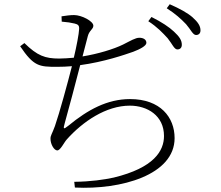

<svg xmlns="http://www.w3.org/2000/svg" viewBox="-20 -841 1040 905"><path d="M770 -661C792 -634 801 -608 816 -608C828 -608 837 -615 837 -630C837 -651 826 -668 800 -692C778 -713 742 -737 694 -761L679 -741C721 -714 748 -685 770 -661ZM857 -727C879 -702 889 -676 904 -676C916 -676 925 -683 925 -698C925 -718 914 -736 887 -760C864 -780 828 -800 780 -821L766 -802C808 -775 832 -753 857 -727ZM271 -739C296 -737 316 -734 332 -730C348 -726 354 -721 353 -704C352 -682 341 -623 328 -569C304 -567 281 -565 259 -565C193 -565 156 -578 95 -638L75 -623C139 -528 165 -526 248 -526C272 -526 295 -527 319 -529C300 -454 260 -307 239 -247C225 -208 218 -204 218 -187C218 -161 235 -132 250 -132C265 -132 282 -170 295 -184C370 -268 480 -343 592 -343C675 -343 753 -296 753 -200C753 -130 706 -50 516 -4C470 6 408 15 330 16L333 43C550 54 803 -16 803 -190C803 -288 736 -374 593 -374C486 -374 394 -324 303 -249C277 -228 278 -234 285 -260C303 -324 338 -456 358 -534C470 -549 568 -583 608 -597C640 -609 670 -625 670 -639C670 -655 655 -663 637 -663C618 -663 596 -649 560 -631C515 -609 442 -587 369 -575L394 -671C401 -698 420 -703 420 -720C420 -741 365 -770 329 -770C310 -770 290 -767 270 -764Z"/></svg>

Font: Noto Serif CJK HK ExtraLight
Style: Regular
Weight: 200
Designer: Ryoko NISHIZUKA 西塚涼子 (kana & ideographs); Frank Grießhammer (Latin, Greek & Cyrillic); Wenlong ZHANG 张文龙 (bopomofo); San
Foundry: Adobe
Version: Version 2.001;hotconv 1.1.0;makeotfexe 2.6.0